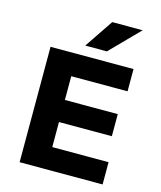

<svg xmlns="http://www.w3.org/2000/svg" viewBox="-135 -1037 950 1133"><g transform="rotate(15 340.5 -470.0)"><path d="M94 0V-705H601V-569H257V-424H580V-289H257V-136H601V0ZM290 -765 408 -940H594L422 -765Z"/></g></svg>

Font: Nunito Sans 6pt ExtraBold
Style: Regular
Weight: 800
Version: Version 3.101;gftools[0.9.27]